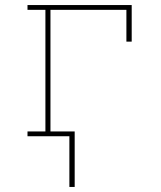

<svg xmlns="http://www.w3.org/2000/svg" viewBox="-20 -540 640 761"><path d="M255 201V0H89V-19H160V-501H89V-520H502V-375H481V-501H180V-19H276V201Z"/></svg>

Font: Iosevka Etoile Thin
Style: Regular
Weight: 100
Designer: Belleve Invis
Foundry: Belleve Invis
Version: Version 22.1.2; ttfautohint (v1.8.4)